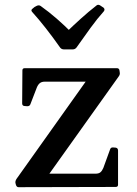

<svg xmlns="http://www.w3.org/2000/svg" viewBox="-20 -776 568 797"><path d="M410 -744Q417 -737 411 -729Q384 -699 356 -660.5Q328 -622 297 -578Q291 -571 282 -571H245Q236 -571 230 -578Q199 -622 170 -659Q141 -696 113 -727Q107 -734 115 -740Q119 -744 123.5 -747Q128 -750 133 -752Q142 -756 149 -751Q184 -726 215.5 -698.5Q247 -671 277 -641H254Q285 -671 316 -699Q347 -727 379 -752Q386 -759 395 -754Q399 -752 402.5 -749Q406 -746 410 -744ZM437 -156Q440 -165 450 -164L461 -163Q470 -161 470 -151V-9Q470 0 460 0L57 1Q49 1 46 -9L44 -17Q43 -25 49 -34L354 -463L361 -437H166Q153 -437 145.5 -431Q138 -425 133 -413L106 -343Q103 -335 93 -335L81 -336Q72 -337 72 -347L73 -484Q73 -493 83 -493H465Q475 -493 476 -483L477 -476Q479 -467 473 -459L170 -34L153 -55H376Q390 -55 397 -61Q404 -67 409 -79Z"/></svg>

Font: Hahmlet Medium
Style: Regular
Weight: 500
Version: Version 1.002